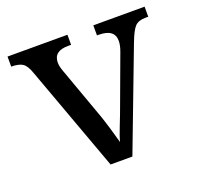

<svg xmlns="http://www.w3.org/2000/svg" viewBox="-100 -644 779 753"><g transform="rotate(-20 289.5 -268.0)"><path d="M78 -441Q67 -473 51.5 -483.5Q36 -494 4 -494V-536H254V-494H241Q181 -494 181 -446Q181 -438 183 -429Q185 -420 189 -409L257 -220Q271 -183 284 -139.5Q297 -96 304 -70Q309 -91 325 -131Q341 -171 354 -207L426 -402Q435 -426 435 -445Q435 -494 369 -494H362V-536H576V-494H564Q535 -494 520.5 -479Q506 -464 488 -416L330 0H239Z"/></g></svg>

Font: Noto Serif Grantha
Style: Regular
Weight: 400
Designer: Monotype Design Team
Foundry: Monotype Imaging Inc.
Version: Version 2.004; ttfautohint (v1.8.4.7-5d5b)